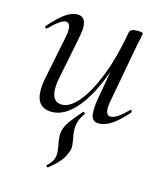

<svg xmlns="http://www.w3.org/2000/svg" viewBox="-98 -469 661 777"><g transform="rotate(15 232.5 -80.5)"><path d="M174 234Q172 234 169 231Q166 228 168 227Q193 204 196 182Q197 177 197 169Q197 158 193 136Q188 116 188 98Q188 91 190 77Q195 56 208.5 37Q222 18 254 -19Q255 -20 257 -20Q260 -20 262 -17.5Q264 -15 263 -13Q249 7 244 23Q239 39 239 57Q239 74 244 96Q248 120 248 130Q248 145 233.5 172.5Q219 200 175 234ZM66 -61Q66 -88 73 -119L109 -297Q112 -314 112 -324Q112 -355 93 -355Q73 -355 27 -309Q25 -307 23 -307Q20 -307 18 -310.5Q16 -314 19 -317Q54 -357 80.5 -376Q107 -395 132 -395Q167 -395 167 -349Q167 -334 160 -297L128 -138Q121 -107 121 -82Q121 -26 164 -26Q197 -26 232.5 -68Q268 -110 299.5 -190Q331 -270 350 -379L363 -378Q343 -262 307.5 -173.5Q272 -85 226.5 -36Q181 13 132 13Q66 13 66 -61ZM294 -35Q294 -61 299 -87L350 -379Q353 -394 382 -394Q406 -394 406 -388L402 -365Q396 -341 391 -312L350 -89Q347 -74 347 -62Q347 -30 366 -30Q392 -30 436 -76Q437 -77 439 -77Q442 -77 444 -73.5Q446 -70 444 -68Q409 -28 381 -9.5Q353 9 327 9Q310 9 302 -1.5Q294 -12 294 -35Z"/></g></svg>

Font: Cormorant Garamond
Style: Italic
Weight: 400
Italic angle: -10°
Designer: Christian Thalmann (Catharsis Fonts)
Foundry: Catharsis Fonts
Version: Version 4.000